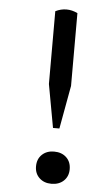

<svg xmlns="http://www.w3.org/2000/svg" viewBox="-52 -736 431 778"><g transform="rotate(5 163.5 -346.5)"><path d="M119 -57Q119 -87 138 -105Q157 -123 187 -123Q218 -123 237 -105Q256 -87 256 -57Q256 -28 237 -10Q218 8 187 8Q157 8 138 -10Q119 -28 119 -57ZM174 -218 142 -394V-690Q164 -701 187 -701Q210 -701 232 -690V-394L200 -218Z"/></g></svg>

Font: PTSerif
Style: Regular
Weight: 400
Designer: A.Korolkova, O.Umpeleva, V.Yefimov
Foundry: ParaType Ltd
Version: Version 1.000W OFL; ttfautohint (v1.2) -l 8 -r 50 -G 200 -x 